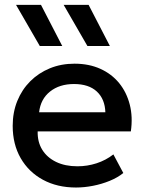

<svg xmlns="http://www.w3.org/2000/svg" viewBox="-20 -780 612 814"><path d="M302.3 15Q222.6 15 162.1 -17.8Q101.6 -50.6 67.7 -109.4Q33.8 -168.3 33.8 -246.6Q33.8 -303.7 53.3 -351.9Q72.9 -400.1 108.3 -435.5Q143.8 -470.9 191.6 -490.5Q239.3 -510 295.9 -510Q357.2 -510 405.3 -488.3Q453.4 -466.6 485.2 -427.6Q516.9 -388.6 530.2 -336.3Q543.6 -284.1 534.7 -222.8H139.7Q138.6 -178.5 159 -145.3Q179.4 -112.2 217.7 -93.6Q256 -75 308.2 -75Q350.1 -75 389.3 -87.7Q428.6 -100.4 460.7 -125.4L502.8 -46.5Q478.8 -27.1 444.9 -13.2Q411.1 0.6 374 7.8Q337 15 302.3 15ZM145.8 -304H426.7Q424.8 -360.1 390.6 -391.9Q356.3 -423.8 293.7 -423.8Q232.2 -423.8 192.2 -391.9Q152.1 -360.1 145.8 -304ZM350.6 -585 249.8 -759.5H355.6L445.8 -585ZM148.7 -585 47.9 -759.5H153.7L243.9 -585Z"/></svg>

Font: Geologica Thin
Style: Regular
Weight: 100
Version: Version 1.010;gftools[0.9.28]